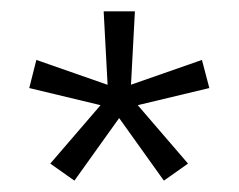

<svg xmlns="http://www.w3.org/2000/svg" viewBox="-20 -659 420 338"><path d="M111 -341 68.5 -371 158 -475 158.5 -473.5 31.5 -504 44 -553.5 170 -509.5 169.5 -508 162.5 -639H217.5L210.5 -508L209.5 -509.5L335.5 -553.5L348.5 -504L221 -473.5L221.5 -475L311 -371L268.5 -341L189.5 -451.5H190Z"/></svg>

Font: Anek Gujarati Light
Style: Regular
Weight: 300
Designer: Mrunmayee Ghaisas (Gujarati), Yesha Goshar (Latin)
Foundry: Ek Type
Version: Version 1.003